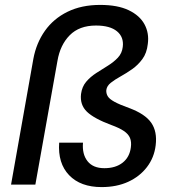

<svg xmlns="http://www.w3.org/2000/svg" viewBox="-20 -752 709 782"><path d="M394 10Q308 10 261.5 -38.5Q215 -87 221 -171H318Q314 -124 336.5 -95.5Q359 -67 405 -67Q451 -67 479.5 -89.5Q508 -112 513 -152Q516 -174 509.5 -190Q503 -206 484.5 -218.5Q466 -231 433 -243Q363 -269 334 -297Q305 -325 310 -369Q314 -399 331 -419Q348 -439 372 -454.5Q396 -470 419.5 -484.5Q443 -499 460 -517Q477 -535 480 -561Q485 -601 456.5 -624.5Q428 -648 371 -648Q303 -648 264 -608.5Q225 -569 214 -504L124 0H25L116 -513Q128 -577 163 -626.5Q198 -676 255 -704Q312 -732 388 -732Q459 -732 504 -710.5Q549 -689 568.5 -653Q588 -617 582 -573Q578 -536 560 -511.5Q542 -487 518.5 -470.5Q495 -454 471.5 -441Q448 -428 431.5 -415Q415 -402 413 -385Q412 -372 418.5 -360.5Q425 -349 446 -337.5Q467 -326 506 -312Q571 -288 596 -252Q621 -216 614 -160Q608 -110 578.5 -71.5Q549 -33 502 -11.5Q455 10 394 10Z"/></svg>

Font: DM Sans 11pt Medium
Style: Italic
Weight: 500
Italic angle: -10°
Version: Version 4.004;gftools[0.9.30]